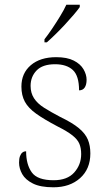

<svg xmlns="http://www.w3.org/2000/svg" viewBox="-20 -786 455 816"><path d="M207 10Q152 10 120 -6Q88 -22 74.5 -46Q61 -70 61 -95Q61 -112 65 -122.5Q69 -133 75.5 -138Q82 -143 91 -143Q91 -87 115 -53.5Q139 -20 208 -20Q266 -20 295.5 -53Q325 -86 325 -131Q325 -156 317.5 -174.5Q310 -193 288 -210.5Q266 -228 224 -249Q167 -279 133.5 -303Q100 -327 85.5 -354Q71 -381 71 -418Q71 -475 111 -509Q151 -543 219 -543Q265 -543 293.5 -528.5Q322 -514 335 -491.5Q348 -469 348 -447Q348 -426 340 -414Q332 -402 316 -402Q316 -464 289.5 -488.5Q263 -513 214 -513Q161 -513 135.5 -486.5Q110 -460 110 -421Q110 -391 124.5 -368.5Q139 -346 167.5 -328Q196 -310 236 -289Q288 -264 315.5 -241Q343 -218 353.5 -192.5Q364 -167 364 -134Q364 -68 320.5 -29Q277 10 207 10ZM169 -619Q184 -638 201.5 -664Q219 -690 235.5 -717Q252 -744 262 -766H319V-756Q310 -743 293 -723Q276 -703 255.5 -681Q235 -659 215 -639.5Q195 -620 179 -606H169Z"/></svg>

Font: Noto Serif Armenian ExtraLight
Style: Regular
Weight: 250
Version: Version 2.007